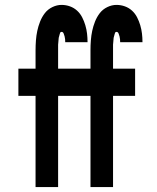

<svg xmlns="http://www.w3.org/2000/svg" viewBox="-20 -763 640 783"><path d="M125 0V-372H55V-483H125V-558Q125 -578 126.5 -598Q128 -618 132 -637Q136 -656 143.5 -675Q151 -694 163 -709.5Q175 -725 193.5 -734Q212 -743 231 -743Q249 -743 265.5 -737Q282 -731 294.5 -719.5Q307 -708 315 -692.5Q323 -677 328 -660Q333 -643 335 -626Q337 -609 337 -592V-591H246Q246 -597 245.5 -603Q245 -609 243.5 -614.5Q242 -620 239.5 -626.5Q237 -633 231 -633Q227 -633 226 -630.5Q225 -628 224 -625.5Q223 -623 222.5 -620Q222 -617 221 -614.5Q220 -612 219.5 -609Q219 -606 219 -603.5Q219 -601 218.5 -598Q218 -595 218 -592Q218 -589 217.5 -586.5Q217 -584 217 -581Q217 -578 217 -575Q217 -572 217 -569.5Q217 -567 217 -564Q217 -561 217 -558V-483H307V-372H217V0ZM349 0V-372H279V-483H349V-558Q349 -578 350.5 -598Q352 -618 356 -637Q360 -656 367.5 -675Q375 -694 387 -709.5Q399 -725 417.5 -734Q436 -743 455 -743Q473 -743 489.5 -737Q506 -731 518.5 -719.5Q531 -708 539 -692.5Q547 -677 552 -660Q557 -643 559 -626Q561 -609 561 -592V-591H470Q470 -597 469.5 -603Q469 -609 467.5 -614.5Q466 -620 463.5 -626.5Q461 -633 455 -633Q451 -633 450 -630.5Q449 -628 448 -625.5Q447 -623 446.5 -620Q446 -617 445 -614.5Q444 -612 443.5 -609Q443 -606 443 -603.5Q443 -601 442.5 -598Q442 -595 442 -592Q442 -589 441.5 -586.5Q441 -584 441 -581Q441 -578 441 -575Q441 -572 441 -569.5Q441 -567 441 -564Q441 -561 441 -558V-483H531V-372H441V0Z"/></svg>

Font: Iosevka Extrabold Extended
Style: Regular
Weight: 800
Width: 7
Monospace: yes
Designer: Belleve Invis
Foundry: Belleve Invis
Version: Version 32.5.0; ttfautohint (v1.8.4)